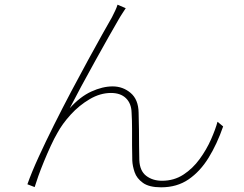

<svg xmlns="http://www.w3.org/2000/svg" viewBox="-20 -777 1040 820"><path d="M517 -742Q512 -734 503 -720.5Q494 -707 485 -691Q470 -666 444 -619.5Q418 -573 387 -517.5Q356 -462 327 -408Q298 -354 278 -315Q322 -364 370 -386Q418 -408 461 -408Q505 -408 538 -380Q571 -352 572 -296Q573 -259 573.5 -223Q574 -187 574 -154Q574 -121 575 -93Q577 -47 604.5 -26Q632 -5 672 -5Q723 -5 763 -31Q803 -57 832.5 -97.5Q862 -138 881 -181Q900 -224 909 -257L933 -237Q907 -162 871 -103.5Q835 -45 785.5 -11Q736 23 668 23Q617 23 590.5 4Q564 -15 555 -41.5Q546 -68 545 -91Q544 -123 544 -157Q544 -191 544 -226.5Q544 -262 542 -296Q541 -335 518 -357.5Q495 -380 454 -380Q408 -380 363 -353.5Q318 -327 282 -287.5Q246 -248 225 -209Q212 -187 197 -154.5Q182 -122 168 -88Q154 -54 143.5 -24.5Q133 5 128 22L97 10Q115 -41 145 -106.5Q175 -172 211 -244Q247 -316 284.5 -387Q322 -458 356.5 -521Q391 -584 417.5 -631.5Q444 -679 458 -703Q466 -719 472 -731.5Q478 -744 482 -757Z"/></svg>

Font: Noto Sans TC Thin
Style: Regular
Weight: 100
Designer: Ryoko NISHIZUKA 西塚涼子 (kana, bopomofo & ideographs); Paul D. Hunt (Latin, Greek & Cyrillic); Sandoll Communications 산돌커뮤니
Foundry: Adobe
Version: Version 2.004-H2;hotconv 1.0.118;makeotfexe 2.5.65603